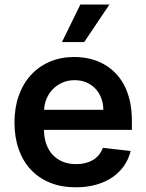

<svg xmlns="http://www.w3.org/2000/svg" viewBox="-20 -799 633 830"><path d="M307.5 10.7Q245.7 10.7 196.7 -9.1Q147.7 -28.8 113.5 -65.3Q79.2 -101.9 60.9 -153.6Q42.6 -205.3 42.6 -269.5Q42.6 -332.7 60.9 -384.8Q79.2 -436.8 113.1 -474.1Q147 -511.4 194.6 -532Q242.2 -552.6 300.8 -552.6Q334.5 -552.6 365.9 -545.5Q397.4 -538.4 425.1 -523.6Q452.8 -508.9 475.7 -486.5Q498.6 -464.1 515.3 -433.6Q532 -403.1 541 -364Q550.1 -324.9 550.1 -277V-237.6H170.1Q170.5 -202.4 180.6 -174.9Q190.7 -147.4 209 -128.4Q227.3 -109.4 252.7 -99.4Q278.1 -89.5 309.3 -89.5Q351.2 -89.5 381.4 -107.2Q411.6 -125 424.7 -159.8L544.7 -146.3Q536.2 -110.8 516 -81.9Q495.7 -52.9 465.4 -32.3Q435 -11.7 395.1 -0.5Q355.1 10.7 307.5 10.7ZM426.8 -324.2Q426.5 -351.9 417.4 -375.5Q408.4 -399.1 392 -416.2Q375.7 -433.2 353 -442.8Q330.3 -452.4 302.6 -452.4Q273.8 -452.4 250.2 -442.1Q226.6 -431.8 209.3 -414.4Q192.1 -397 182 -373.8Q171.9 -350.5 170.5 -324.2ZM327.4 -779.5H453.1L344.1 -617.2H247.9Z"/></svg>

Font: Interop SemBd
Style: Regular
Weight: 600
Designer: Rasmus Andersson, Google, Jang Haemin
Foundry: jhaemin
Version: Version 1.008